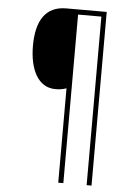

<svg xmlns="http://www.w3.org/2000/svg" viewBox="-59 -805 687 977"><g transform="rotate(5 284.5 -316.5)"><path d="M446 127V-760H239C134 -760 87 -684 87 -556C87 -437 130 -346 220 -346C243 -346 258 -349 276 -355V127H302V-734H421V127Z"/></g></svg>

Font: Noto Sans Devanagari SemiCondensed Thin
Style: Regular
Weight: 100
Width: 4
Designer: Jelle Bosma - Monotype Design Team
Foundry: Monotype Imaging Inc.
Version: Version 2.004